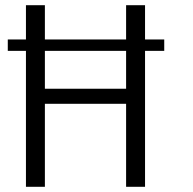

<svg xmlns="http://www.w3.org/2000/svg" viewBox="-20 -720 744 740"><path d="M80 -700H153V-346L136 -378H481L466 -346V-700H539V0H466V-354L481 -320H136L153 -354V0H80ZM613 -568V-524H10V-568Z"/></svg>

Font: Pathway Extreme SemiCondensed Light
Style: Regular
Weight: 300
Width: 4
Version: Version 1.001;gftools[0.9.26]